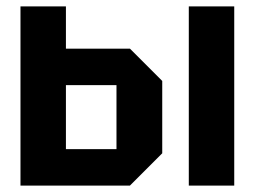

<svg xmlns="http://www.w3.org/2000/svg" viewBox="-20 -580 796 600"><path d="M44 0V-560H186V-428H386L487 -327V-101L386 0ZM186 -114H344V-314H186ZM570 0V-560H712V0Z"/></svg>

Font: Tektur SemiCondensed SemiBold
Style: Regular
Weight: 600
Width: 4
Designer: Adam Jagosz
Foundry: Adam Jagosz
Version: Version 1.005;gftools[0.9.30]